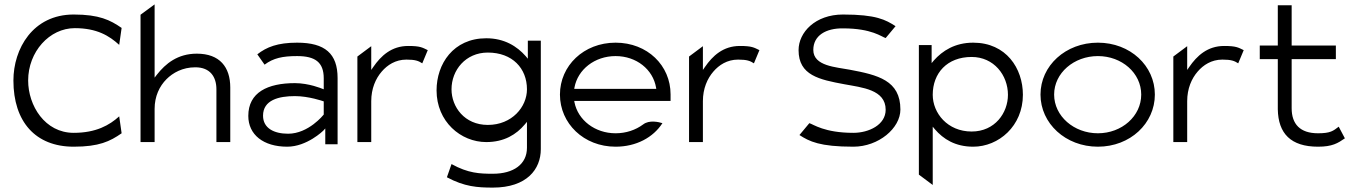

<svg xmlns="http://www.w3.org/2000/svg" viewBox="-20 -656 6168 873"><path d="M41 -290C41 -103 141 11 315 11C430 11 480 -13 533 -50L522 -127C478 -87 417 -52 315 -52C184 -52 108 -176 108 -290C108 -421 205 -528 320 -528C421 -528 477 -493 522 -452L533 -529C481 -565 431 -590 315 -590C129 -590 41 -434 41 -290Z M619 -10H683V-161C683 -218 705 -264 737 -296C766 -325 810 -350 868 -350C936 -350 964 -306 964 -250V-10H1027V-258C1027 -351 979 -412 875 -412C788 -412 733 -367 693 -316L683 -303V-636L619 -589Z M1109 -129C1109 -44 1177 11 1286 11C1376 11 1450 -62 1450 -62L1459 -72V0H1515V-301C1515 -412 1458 -462 1331 -462C1242 -462 1192 -442 1150 -409L1183 -362C1223 -392 1265 -401 1331 -401C1413 -401 1452 -373 1452 -300V-250L1444 -253C1444 -253 1385 -278 1321 -278C1197 -278 1109 -236 1109 -129ZM1176 -130C1176 -201 1247 -219 1321 -219C1384 -219 1449 -196 1449 -196L1452 -195V-135L1451 -134C1451 -134 1383 -48 1290 -48C1226 -48 1176 -73 1176 -130Z M1605 -10H1668V-196C1668 -253 1688 -299 1716 -331C1741 -360 1778 -385 1828 -385C1869 -385 1883 -379 1900 -368L1925 -428C1900 -440 1891 -447 1836 -447C1760 -447 1712 -402 1677 -351L1668 -338V-446L1605 -399Z M1965 -245C1965 -103 2075 -10 2191 -10C2273 -10 2328 -45 2366 -90L2376 -102V16C2376 91 2315 134 2221 134C2161 134 2109 132 2033 90L2012 150C2092 193 2151 197 2221 197C2376 197 2439 113 2439 22V-471H2380V-389L2370 -401C2331 -445 2274 -482 2191 -482C2041 -482 1965 -365 1965 -245ZM2033 -250C2033 -337 2097 -417 2198 -417C2310 -417 2376 -345 2376 -250C2376 -170 2308 -88 2198 -88C2092 -88 2033 -170 2033 -250Z M2526 -226C2526 -95 2634 11 2779 11C2873 11 2950 -31 2992 -96C2976 -101 2932 -112 2904 -90C2870 -65 2827 -50 2779 -50C2685 -50 2608 -110 2592 -191L2591 -197H3029V-227C3029 -358 2924 -462 2779 -462C2634 -462 2526 -357 2526 -226ZM2591 -252 2592 -258C2607 -340 2684 -401 2779 -401C2874 -401 2949 -340 2963 -258L2964 -252Z M3113 -10H3176V-196C3176 -253 3196 -299 3224 -331C3249 -360 3286 -385 3336 -385C3377 -385 3391 -379 3408 -368L3433 -428C3408 -440 3399 -447 3344 -447C3268 -447 3220 -402 3185 -351L3176 -338V-446L3113 -399Z M3611 -428C3611 -313 3706 -294 3819 -273C3899 -258 4007 -249 4007 -157C4007 -88 3930 -52 3860 -52C3728 -52 3678 -91 3660 -96L3615 -42C3660 -13 3707 11 3860 11C3975 11 4074 -73 4074 -158C4074 -291 3971 -315 3844 -339C3782 -351 3678 -355 3678 -429C3678 -495 3736 -528 3813 -527C3945 -527 3989 -488 4007 -483L4052 -537C4007 -566 3964 -590 3813 -590C3687 -590 3611 -509 3611 -428Z M4158 138 4221 185V-80L4231 -68C4269 -24 4323 11 4405 11C4521 11 4631 -83 4631 -225C4631 -345 4555 -462 4405 -462C4322 -462 4265 -425 4226 -381L4216 -369V-451H4158ZM4221 -225C4221 -323 4286 -397 4398 -397C4499 -397 4563 -314 4563 -225C4563 -143 4504 -58 4398 -58C4288 -58 4221 -142 4221 -225Z M4711 -226C4711 -95 4825 11 4972 11C5119 11 5231 -95 5231 -226C5231 -357 5119 -462 4972 -462C4825 -462 4711 -357 4711 -226ZM4773 -226C4773 -324 4863 -401 4972 -401C5081 -401 5169 -324 5169 -226C5169 -128 5081 -50 4972 -50C4863 -50 4773 -128 4773 -226Z M5315 -10H5378V-196C5378 -253 5398 -299 5426 -331C5451 -360 5488 -385 5538 -385C5579 -385 5593 -379 5610 -368L5635 -428C5610 -440 5601 -447 5546 -447C5470 -447 5422 -402 5387 -351L5378 -338V-446L5315 -399Z M5708 -387H5790V-159C5792 -49 5849 11 5973 11C6038 11 6063 -5 6095 -27L6067 -80C6042 -61 6030 -50 5973 -50C5891 -50 5853 -92 5853 -164V-387H6054V-449H5853V-632H5790V-449H5708Z"/></svg>

Font: Charger Sport
Style: LitExt
Weight: 300
Designer: Jasper
Foundry: Cannot Into Space Fonts
Version: Version 1.1